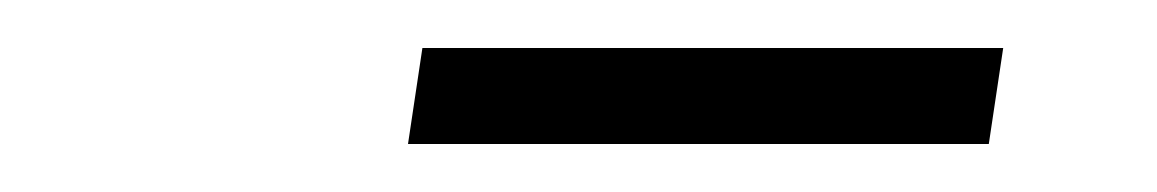

<svg xmlns="http://www.w3.org/2000/svg" viewBox="-20 -627 482 80"><path d="M398 -607 392 -567H150L156 -607Z"/></svg>

Font: Unna
Style: Italic
Weight: 400
Italic angle: -8.05°
Designer: Jorge de Buen Unna
Foundry: Omnibus-Type
Version: Version 2.008